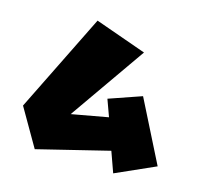

<svg xmlns="http://www.w3.org/2000/svg" viewBox="-87 -660 797 756"><g transform="rotate(15 311.5 -282.5)"><path d="M221 -565 24 -166 113 -12 406 -84 436 0 598 -72 471 -324 338 -278 363 -209 214 -182 430 -491Z"/></g></svg>

Font: Super Mario
Style: Regular
Weight: 400
Version: Version 1.0